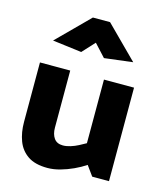

<svg xmlns="http://www.w3.org/2000/svg" viewBox="-116 -857 822 962"><g transform="rotate(15 294.5 -376.5)"><path d="M380 -484V-154Q364 -145 345 -135Q326 -125 305 -118.5Q284 -112 266 -112Q235 -112 220 -133Q205 -154 205 -188V-484H48V-176Q48 -121 64.5 -77.5Q81 -34 118.5 -8.5Q156 17 220 17Q252 17 286 7.5Q320 -2 352.5 -17Q385 -32 412 -50L449 1H536V-484ZM293 -652 352 -588 499 -606 335 -770H246L83 -607L234 -588Z"/></g></svg>

Font: Catamaran Thin ExtraBold
Style: Regular
Weight: 800
Version: Version 2.000